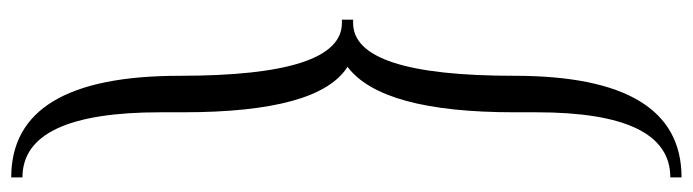

<svg xmlns="http://www.w3.org/2000/svg" viewBox="-466 -526 1234 342"><g transform="rotate(-90 151.0 -355.0)"><path d="M6 242V222Q122 222 122 -17V-56Q122 -292 203 -353Q122 -404 122 -646V-686Q122 -932 6 -932V-952Q187 -952 187 -652Q187 -363 281 -363H287V-343H281Q187 -343 187 -56Q187 242 6 242Z"/></g></svg>

Font: Ponomar
Style: Regular
Weight: 400
Version: Version 1.301; ttfautohint (v1.8.4.7-5d5b)